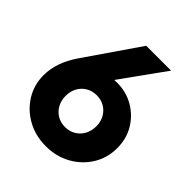

<svg xmlns="http://www.w3.org/2000/svg" viewBox="-198 -832 969 969"><g transform="rotate(45 286.5 -347.5)"><path d="M286.5 11Q212.5 11 153.2 -21.8Q94 -54.5 59.5 -110.2Q25 -166 25 -235Q25 -325 87.5 -416.5L286.5 -706H464L242.5 -397.5L184 -393Q197.5 -417 213 -434.2Q228.5 -451.5 252.5 -461Q276.5 -470.5 314 -470.5Q379.5 -470.5 432.2 -440Q485 -409.5 516.8 -357Q548.5 -304.5 548.5 -237Q548.5 -167.5 513.8 -111.2Q479 -55 419.8 -22Q360.5 11 286.5 11ZM286.5 -126Q318 -126 342.8 -140.8Q367.5 -155.5 381.8 -181.5Q396 -207.5 396 -240Q396 -272.5 381.8 -298.2Q367.5 -324 342.8 -338.5Q318 -353 286.5 -353Q255 -353 230.2 -338.2Q205.5 -323.5 191.5 -298Q177.5 -272.5 177.5 -240Q177.5 -207.5 191.5 -181.5Q205.5 -155.5 230.2 -140.8Q255 -126 286.5 -126Z"/></g></svg>

Font: Marine Company Thin
Style: Regular
Weight: 100
Designer: Rodrigo Fuenzalida
Foundry: fragTYPE
Version: Version 1.000